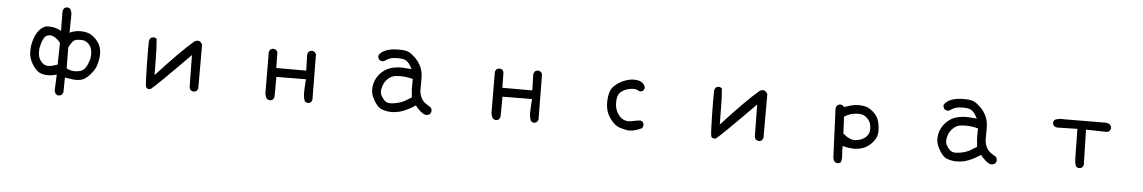

<svg xmlns="http://www.w3.org/2000/svg" viewBox="-37 -1099 10073 1692"><g transform="rotate(5 5000.0 -253.0)"><path d="M497 137Q481 135 470 125Q460 111 458 94L464 -46Q413 -30 367 -34Q321 -38 293 -61Q265 -84 244 -121.5Q223 -159 217 -190.5Q211 -222 215 -265Q219 -308 236.5 -354.5Q254 -401 283.5 -429.5Q313 -458 339.5 -461Q366 -464 399.5 -458Q433 -452 468 -433L466 -605Q468 -621 478 -633Q491 -645 513 -643L532 -633Q548 -605 546 -570L544 -423Q575 -438 610.5 -443Q646 -448 690.5 -439.5Q735 -431 773 -392Q811 -353 821.5 -312.5Q832 -272 827 -229.5Q822 -187 808.5 -149.5Q795 -112 754.5 -68Q714 -24 675 -17.5Q636 -11 605 -16Q574 -21 538 -26L536 105L526 125Q513 135 497 137ZM688 -104 704 -118Q718 -134 728.5 -157.5Q739 -181 746 -209Q753 -237 749 -274.5Q745 -312 720.5 -338Q696 -364 670 -367Q644 -370 617.5 -367Q591 -364 573.5 -341.5Q556 -319 544 -292L546 -108Q585 -87 624 -89Q663 -91 688 -104ZM464 -134 468 -325Q444 -358 414 -374Q384 -390 361.5 -384Q339 -378 328 -363.5Q317 -349 308.5 -325.5Q300 -302 294 -273.5Q288 -245 292 -210Q296 -175 318.5 -147.5Q341 -120 370.5 -115.5Q400 -111 464 -134Z M1298 10Q1262 15 1256.5 -10.5Q1251 -36 1248 -192.5Q1245 -349 1247 -409Q1249 -425 1259 -437Q1272 -448 1294 -446L1313 -437Q1321 -358 1321 -278Q1321 -198 1323 -116Q1534 -347 1649 -444Q1696 -466 1717 -419V-31L1706 -12Q1692 0 1671 -2L1651 -12Q1642 -23 1640 -40L1636 -321Q1347 -27 1298 10Z M2347 16 2327 6Q2313 -16 2310 -43L2308 -407L2317 -427Q2333 -440 2354 -438L2374 -429L2384 -409L2386 -272H2651L2647 -413Q2649 -429 2659 -440Q2673 -452 2694 -450L2714 -440L2724 -421L2728 -20L2718 0Q2704 12 2683 10L2663 0Q2649 -33 2649 -73.5Q2649 -114 2655 -196L2394 -194Q2394 -33 2392 -14L2382 6Q2368 18 2347 16Z M3407 25Q3378 21 3350.5 12.5Q3323 4 3299.5 -24.5Q3276 -53 3258.5 -92.5Q3241 -132 3245 -176Q3249 -220 3268.5 -256Q3288 -292 3317.5 -317.5Q3347 -343 3377 -354.5Q3407 -366 3448.5 -370.5Q3490 -375 3575 -366Q3557 -403 3536 -424.5Q3515 -446 3480.5 -450Q3446 -454 3409 -450Q3372 -446 3339 -423Q3325 -411 3304 -413L3284 -423Q3274 -437 3272 -454Q3274 -470 3295.5 -487.5Q3317 -505 3346.5 -514.5Q3376 -524 3412 -526.5Q3448 -529 3482.5 -526.5Q3517 -524 3540 -512.5Q3563 -501 3595.5 -469.5Q3628 -438 3647.5 -397Q3667 -356 3668.5 -308Q3670 -260 3668.5 -209.5Q3667 -159 3683.5 -125Q3700 -91 3726 -74Q3752 -57 3771 -45Q3785 -29 3781 -6L3771 14Q3756 25 3733 25Q3692 16 3640 -51Q3587 -14 3530.5 7.5Q3474 29 3407 25ZM3538 -81 3599 -118Q3595 -155 3593 -180.5Q3591 -206 3593 -280Q3563 -290 3520 -294Q3477 -298 3439 -293Q3401 -288 3371 -259Q3341 -230 3330 -190Q3319 -150 3325 -128Q3331 -106 3357 -74.5Q3383 -43 3442 -52Q3501 -61 3538 -81Z M4347 16 4327 6Q4313 -16 4310 -43L4308 -407L4317 -427Q4333 -440 4354 -438L4374 -429L4384 -409L4386 -272H4651L4647 -413Q4649 -429 4659 -440Q4673 -452 4694 -450L4714 -440L4724 -421L4728 -20L4718 0Q4704 12 4683 10L4663 0Q4649 -33 4649 -73.5Q4649 -114 4655 -196L4394 -194Q4394 -33 4392 -14L4382 6Q4368 18 4347 16Z M5528 6Q5491 2 5448.5 -11.5Q5406 -25 5370.5 -70.5Q5335 -116 5325 -158Q5315 -200 5318 -248Q5321 -296 5334 -328Q5347 -360 5382 -387.5Q5417 -415 5464 -431.5Q5511 -448 5553 -444Q5595 -440 5616.5 -418.5Q5638 -397 5636 -376L5626 -356Q5612 -345 5591 -347Q5563 -368 5519.5 -362Q5476 -356 5444.5 -336.5Q5413 -317 5403.5 -287Q5394 -257 5396.5 -213Q5399 -169 5425 -130Q5451 -91 5484 -81Q5517 -71 5550 -79Q5583 -87 5624 -91L5644 -81Q5655 -67 5653 -45L5644 -25Q5618 -12 5589 -3Q5560 6 5528 6Z M6298 10Q6262 15 6256.5 -10.5Q6251 -36 6248 -192.5Q6245 -349 6247 -409Q6249 -425 6259 -437Q6272 -448 6294 -446L6313 -437Q6321 -358 6321 -278Q6321 -198 6323 -116Q6534 -347 6649 -444Q6696 -466 6717 -419V-31L6706 -12Q6692 0 6671 -2L6651 -12Q6642 -23 6640 -40L6636 -321Q6347 -27 6298 10Z M7382 133 7361 124Q7346 104 7345 76.5Q7344 49 7327 -345Q7328 -360 7337 -372Q7350 -385 7371 -385L7392 -376L7400 -365Q7437 -378 7467.5 -386Q7498 -394 7531 -393.5Q7564 -393 7593 -385.5Q7622 -378 7660.5 -344.5Q7699 -311 7711 -262Q7723 -213 7720.5 -167.5Q7718 -122 7682 -80.5Q7646 -39 7603 -22.5Q7560 -6 7511.5 -7.5Q7463 -9 7419 -23Q7416 13 7420.5 50.5Q7425 88 7416 120Q7403 133 7382 133ZM7610 -114Q7642 -144 7645.5 -171Q7649 -198 7644 -227Q7639 -256 7614.5 -282.5Q7590 -309 7560 -314.5Q7530 -320 7489.5 -313.5Q7449 -307 7408 -281L7415 -132Q7476 -80 7524.5 -83.5Q7573 -87 7610 -114Z M8407 25Q8378 21 8350.5 12.5Q8323 4 8299.5 -24.5Q8276 -53 8258.5 -92.5Q8241 -132 8245 -176Q8249 -220 8268.5 -256Q8288 -292 8317.5 -317.5Q8347 -343 8377 -354.5Q8407 -366 8448.5 -370.5Q8490 -375 8575 -366Q8557 -403 8536 -424.5Q8515 -446 8480.5 -450Q8446 -454 8409 -450Q8372 -446 8339 -423Q8325 -411 8304 -413L8284 -423Q8274 -437 8272 -454Q8274 -470 8295.5 -487.5Q8317 -505 8346.5 -514.5Q8376 -524 8412 -526.5Q8448 -529 8482.5 -526.5Q8517 -524 8540 -512.5Q8563 -501 8595.5 -469.5Q8628 -438 8647.5 -397Q8667 -356 8668.5 -308Q8670 -260 8668.5 -209.5Q8667 -159 8683.5 -125Q8700 -91 8726 -74Q8752 -57 8771 -45Q8785 -29 8781 -6L8771 14Q8756 25 8733 25Q8692 16 8640 -51Q8587 -14 8530.5 7.5Q8474 29 8407 25ZM8538 -81 8599 -118Q8595 -155 8593 -180.5Q8591 -206 8593 -280Q8563 -290 8520 -294Q8477 -298 8439 -293Q8401 -288 8371 -259Q8341 -230 8330 -190Q8319 -150 8325 -128Q8331 -106 8357 -74.5Q8383 -43 8442 -52Q8501 -61 8538 -81Z M9503 -10 9483 -20Q9470 -55 9470 -96.5Q9470 -138 9466 -353L9286 -349Q9271 -351 9259 -360Q9246 -374 9248 -396L9259 -415Q9296 -431 9341 -427L9714 -429Q9733 -427 9749 -415Q9762 -399 9760 -378L9749 -358Q9735 -347 9714 -349L9542 -353L9550 -41L9540 -21Q9524 -8 9503 -10Z"/></g></svg>

Font: Kosefont JP
Style: Regular
Weight: 400
Designer: Nozomi Seto 瀬戸のぞみ
Version: Version 3.00;June 19, 2020